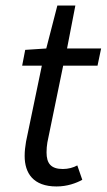

<svg xmlns="http://www.w3.org/2000/svg" viewBox="-20 -661 385 693"><path d="M184 12C223 12 255 0 277 -12L259 -64C245 -56 226 -51 207 -51C164 -51 148 -71 148 -111C148 -123 149 -135 151 -147L208 -424H332L345 -486H222L252 -641H187L147 -486L71 -481L60 -424H131L74 -150C71 -132 69 -116 69 -98C69 -36 100 12 184 12Z"/></svg>

Font: Source Sans Pro
Style: Italic
Weight: 400
Italic angle: -11°
Designer: Paul D. Hunt
Foundry: Adobe Systems Incorporated
Version: Version 3.006;hotconv 1.0.111;makeotfexe 2.5.65597